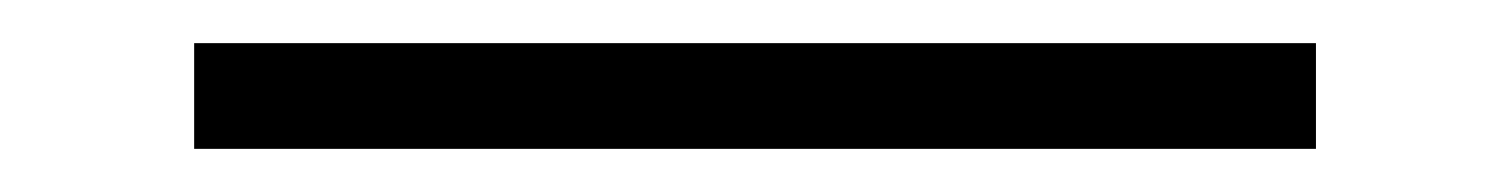

<svg xmlns="http://www.w3.org/2000/svg" viewBox="-20 -20 700 89"><path d="M590 49V0H70V49Z"/></svg>

Font: Space Cowgirl Medium
Style: Regular
Weight: 600
Designer: Valery Marier
Foundry: Valery Marier
Version: Version 1.000;hotconv 1.0.109;makeotfexe 2.5.65596